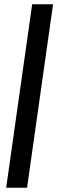

<svg xmlns="http://www.w3.org/2000/svg" viewBox="-20 -765 275 901"><path d="M131 -745H229L107 116H9Z"/></svg>

Font: Rosario
Style: Italic
Weight: 400
Italic angle: -8.05°
Designer: Hector Gatti
Foundry: Omnibus Type
Version: Version 1.201